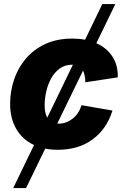

<svg xmlns="http://www.w3.org/2000/svg" viewBox="-20 -748 635 972"><path d="M46.9 204.1 152.3 -13.7Q93.8 -41 62.5 -95Q31.2 -148.9 31.2 -222.2Q31.2 -284.7 50.8 -343.8Q70.3 -402.8 109.9 -450Q149.4 -497.1 208.5 -524.9Q267.6 -552.7 346.7 -552.7Q380.4 -552.7 410.6 -546.9L498 -727.5H564L467.8 -529.3Q520.5 -505.9 549.3 -461.4Q578.1 -417 576.2 -356.4L412.1 -331.5Q411.1 -370.1 400.4 -390.6L270 -122.6Q273.9 -122.1 277.8 -122.1Q314.9 -122.1 346.7 -146.5Q378.4 -170.9 393.1 -215.3L549.3 -188.5Q521.5 -96.7 450 -43.2Q378.4 10.3 272 10.3Q238.8 10.3 209 4.4L111.8 204.1ZM219.2 -152.3 349.1 -420.4Q347.7 -420.4 345.7 -420.4Q308.1 -420.4 281.5 -400.6Q254.9 -380.9 238 -349.4Q221.2 -317.9 213.6 -282.2Q206.1 -246.6 206.1 -215.3Q206.1 -175.3 219.2 -152.3Z"/></svg>

Font: Inter Extra Bold
Style: Italic
Weight: 800
Italic angle: -9.39999°
Designer: Rasmus Andersson
Foundry: rsms
Version: Version 4.000;git-3c8e0fc